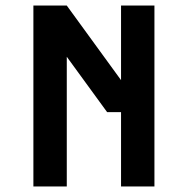

<svg xmlns="http://www.w3.org/2000/svg" viewBox="-20 -670 675 690"><path d="M365 -267H415V0H535V-650H415V-382L220 -650H100V0H220V-466Z"/></svg>

Font: Grotesk 03
Style: Bold
Weight: 500
Designer: Frank Adebiaye, contributions by Jérémy Landes, Ariel Martín Pérez
Foundry: Velvetyne Type Foundry
Version: Version 3.000;Glyphs 3.1.2 (3150)